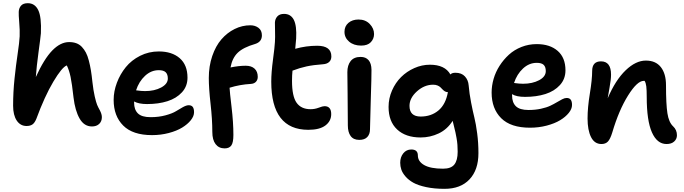

<svg xmlns="http://www.w3.org/2000/svg" viewBox="-20 -855 4281 1201"><path d="M146 -66.9Q107.4 -66.9 84.7 -100.8Q62 -134.8 62 -193.8Q62 -278.8 70.8 -362.5Q79.6 -446.3 90.3 -517.8Q101.1 -589.4 103 -627.9Q104.5 -666.5 100.3 -714.6Q96.2 -762.7 97.2 -780.8Q98.1 -804.2 111.6 -819.6Q125 -835 153.8 -835Q198.2 -835 219.2 -791.7Q240.2 -748.5 235.8 -647Q233.4 -618.7 220.9 -528.1Q208.5 -437.5 204.1 -373Q255.9 -486.8 307.1 -539.3Q358.4 -591.8 412.1 -591.8Q437.5 -591.8 457.5 -584.5Q477.5 -577.1 492.2 -561.5Q506.8 -545.9 517.3 -526.1Q527.8 -506.3 535.6 -476.3Q543.5 -446.3 548.6 -415.3Q553.7 -384.3 558.1 -341.8Q564 -289.1 572.5 -252Q581.1 -214.8 587.4 -199.5Q593.8 -184.1 605 -164.1Q617.2 -140.6 617.2 -122.1Q617.2 -95.7 600.3 -79.8Q583.5 -64 555.2 -64Q506.3 -64 478 -113.3Q449.7 -162.6 439.9 -245.1Q430.2 -332.5 421.4 -374.3Q412.6 -416 397.9 -445.8Q368.2 -435.5 313.7 -344.2Q259.3 -252.9 207 -110.8Q196.3 -85.4 182.4 -76.2Q168.5 -66.9 146 -66.9Z M931.2 -9.8Q810.5 -9.8 750.7 -69.6Q690.9 -129.4 690.9 -230Q690.9 -283.7 711.2 -337.4Q731.4 -391.1 766.8 -434.8Q802.2 -478.5 856.4 -505.9Q910.6 -533.2 973.1 -533.2Q1055.7 -533.2 1104.2 -491Q1152.8 -448.7 1152.8 -369.1Q1152.8 -315.4 1118.2 -277.6Q1083.5 -239.7 1027.3 -221.9Q971.2 -204.1 899.9 -204.1Q848.6 -204.1 818.8 -220.2V-212.9Q818.8 -168.9 842.8 -145.5Q866.7 -122.1 921.9 -122.1Q973.1 -122.1 1015.9 -133.8Q1058.6 -145.5 1080.8 -159.4Q1103 -173.3 1124.5 -185.1Q1146 -196.8 1160.2 -196.8Q1177.7 -196.8 1185.8 -186Q1193.8 -175.3 1193.8 -152.8Q1193.8 -128.4 1173.6 -103Q1153.3 -77.6 1119.4 -56.9Q1085.4 -36.1 1035.4 -22.9Q985.4 -9.8 931.2 -9.8ZM973.1 -416Q925.3 -416 887.2 -380.6Q849.1 -345.2 831.1 -290Q864.3 -285.2 887.2 -285.2Q946.3 -285.2 988 -307.6Q1029.8 -330.1 1029.8 -363.8Q1029.8 -390.1 1016.4 -403.1Q1002.9 -416 973.1 -416Z M1385.3 73.2Q1349.1 73.2 1328.6 46.6Q1308.1 20 1308.1 -29.8Q1308.1 -107.9 1297.1 -205.6Q1286.1 -303.2 1286.1 -367.2Q1286.1 -441.4 1307.6 -504.4Q1329.1 -567.4 1365 -608.9Q1400.9 -650.4 1447.8 -673.6Q1494.6 -696.8 1545.9 -696.8Q1575.7 -696.8 1596.9 -680.9Q1618.2 -665 1618.2 -633.8Q1618.2 -593.3 1576.2 -580.1Q1501.5 -558.6 1467 -525.1Q1432.6 -491.7 1421.9 -433.1Q1474.1 -443.8 1517.1 -443.8Q1552.7 -443.8 1572.5 -425.5Q1592.3 -407.2 1592.3 -374Q1592.3 -356 1581.3 -343.8Q1570.3 -331.5 1549.3 -330.1Q1480 -326.2 1416 -306.2Q1417 -281.2 1428.5 -185.1Q1439.9 -88.9 1439.9 -11.2Q1439.9 36.6 1427 54.9Q1414.1 73.2 1385.3 73.2Z M1908.7 -43Q1676.8 -43 1676.8 -344.2Q1676.8 -401.4 1687.5 -481.2Q1698.2 -561 1699.7 -591.8Q1701.7 -621.1 1700.4 -662.1Q1699.2 -703.1 1699.7 -713.9Q1700.7 -736.8 1714.8 -752.4Q1729 -768.1 1756.8 -768.1Q1798.8 -768.1 1817.9 -731Q1836.9 -693.8 1832.5 -613.8Q1832.5 -611.8 1826.7 -549.8Q1895 -568.8 1963.9 -568.8Q2052.7 -568.8 2052.7 -502Q2052.7 -480 2038.8 -467.3Q2024.9 -454.6 2000.5 -453.1Q1939.9 -448.7 1897.9 -439.7Q1856 -430.7 1809.6 -413.1Q1806.6 -383.3 1806.6 -349.1Q1806.6 -252.9 1835.2 -212.4Q1863.8 -171.9 1922.9 -171.9Q1949.2 -171.9 1973.9 -181.4Q1998.5 -190.9 2009.8 -190.9Q2051.8 -190.9 2051.8 -141.1Q2051.8 -97.7 2015.6 -70.3Q1979.5 -43 1908.7 -43Z M2238.8 -569.8Q2192.9 -569.8 2163.8 -594.5Q2134.8 -619.1 2134.8 -655.8Q2134.8 -690.9 2159.4 -711.9Q2184.1 -732.9 2222.7 -732.9Q2266.1 -732.9 2293 -704.8Q2319.8 -676.8 2319.8 -642.1Q2319.8 -612.8 2299.8 -591.3Q2279.8 -569.8 2238.8 -569.8ZM2227.5 20Q2190.9 20 2173.3 -4.2Q2155.8 -28.3 2155.8 -70.8Q2155.8 -173.8 2154.3 -271Q2152.8 -368.2 2152.8 -403.8Q2152.8 -446.8 2173.3 -472.9Q2193.8 -499 2235.8 -499Q2267.6 -499 2285.4 -478.8Q2303.2 -458.5 2303.7 -418Q2304.2 -380.9 2299.3 -230.7Q2294.4 -80.6 2294.4 -45.9Q2294.4 -16.1 2277.6 2Q2260.7 20 2227.5 20Z M2760.7 326.2Q2696.3 326.2 2646 315.4Q2595.7 304.7 2565.9 288.1Q2536.1 271.5 2516.8 249.3Q2497.6 227.1 2490.5 206.1Q2483.4 185.1 2483.4 163.1Q2483.4 127.9 2502.7 104Q2522 80.1 2552.7 80.1Q2593.8 80.1 2593.8 117.2Q2593.8 154.8 2633.3 177.5Q2672.9 200.2 2751.5 200.2Q2801.3 200.2 2822 174.1Q2842.8 147.9 2842.8 94.2Q2842.8 71.8 2841.3 51.3Q2839.8 30.8 2835.7 8.1Q2831.5 -14.6 2829.1 -26.1Q2826.7 -37.6 2819.8 -64.9Q2813 -92.3 2811.5 -99.1Q2777.8 -45.9 2724.4 -20.5Q2670.9 4.9 2611.3 4.9Q2517.6 4.9 2464.1 -45.2Q2410.6 -95.2 2410.6 -186Q2410.6 -239.7 2432.1 -288.8Q2453.6 -337.9 2489 -373Q2524.4 -408.2 2571.8 -429.2Q2619.1 -450.2 2669.4 -450.2Q2763.2 -450.2 2797.4 -389.2Q2806.6 -399.9 2828.6 -399.9Q2867.2 -399.9 2888.2 -377Q2909.2 -354 2911.6 -320.8Q2916 -269 2926.8 -213.9Q2937.5 -158.7 2947.3 -119.6Q2957 -80.6 2964.8 -21.2Q2972.7 38.1 2972.7 103Q2972.7 207.5 2917 266.8Q2861.3 326.2 2760.7 326.2ZM2541.5 -192.9Q2541.5 -126 2611.3 -126Q2677.2 -126 2722.7 -164.1Q2768.1 -202.1 2781.7 -278.8H2780.8Q2770.5 -278.8 2762.7 -283.7Q2754.9 -288.6 2748.5 -295.2Q2742.2 -301.8 2735.4 -308.6Q2728.5 -315.4 2716.8 -320.3Q2705.1 -325.2 2689.5 -325.2Q2634.3 -325.2 2587.9 -283.4Q2541.5 -241.7 2541.5 -192.9Z M3295.4 -56.2Q3174.8 -56.2 3115 -115.7Q3055.2 -175.3 3055.2 -275.9Q3055.2 -318.4 3067.6 -361.6Q3080.1 -404.8 3105 -443.6Q3129.9 -482.4 3163.3 -512.9Q3196.8 -543.5 3241.9 -561.3Q3287.1 -579.1 3337.4 -579.1Q3419.9 -579.1 3468.5 -536.6Q3517.1 -494.1 3517.1 -415Q3517.1 -360.8 3482.4 -322.8Q3447.8 -284.7 3391.6 -266.8Q3335.4 -249 3264.2 -249Q3210.4 -249 3183.1 -266.1V-257.8Q3183.1 -213.9 3207 -190.4Q3231 -167 3286.1 -167Q3328.1 -167 3363.8 -174.8Q3399.4 -182.6 3422.4 -193.6Q3445.3 -204.6 3463.6 -215.6Q3481.9 -226.6 3497.1 -234.4Q3512.2 -242.2 3524.4 -242.2Q3542 -242.2 3550 -231.4Q3558.1 -220.7 3558.1 -198.2Q3558.1 -173.8 3537.8 -148.7Q3517.6 -123.5 3483.6 -103Q3449.7 -82.5 3399.9 -69.3Q3350.1 -56.2 3295.4 -56.2ZM3337.4 -461.9Q3289.6 -461.9 3251.5 -426.5Q3213.4 -391.1 3195.3 -335.9Q3228.5 -331.1 3251.5 -331.1Q3310.5 -331.1 3352.3 -353.3Q3394 -375.5 3394 -410.2Q3394 -436.5 3380.9 -449.2Q3367.7 -461.9 3337.4 -461.9Z M4149.4 45.9Q4090.3 45.9 4057.9 -27.1Q4025.4 -100.1 4025.4 -249Q4025.4 -293 4022.7 -314.7Q4020 -336.4 4012.2 -349.1H4006.3Q3965.8 -349.1 3908.4 -257.3Q3851.1 -165.5 3810.1 -26.9Q3797.4 14.6 3782.7 30.3Q3768.1 45.9 3742.2 45.9Q3698.7 45.9 3677 2.4Q3655.3 -41 3655.3 -113.8Q3655.3 -182.6 3669.7 -270Q3684.1 -357.4 3684.1 -411.1Q3684.1 -471.2 3739.3 -471.2Q3802.2 -471.2 3802.2 -388.2Q3802.2 -358.4 3793 -308.1Q3783.7 -257.8 3781.2 -240.2Q3830.1 -354.5 3893.6 -415.3Q3957 -476.1 4020 -476.1Q4081.5 -476.1 4113.8 -435.1Q4146 -394 4146 -321.8Q4146 -203.1 4154.8 -146.5Q4163.6 -89.8 4190.4 -64.9Q4214.4 -42.5 4214.4 -8.8Q4214.4 14.2 4197.3 30Q4180.2 45.9 4149.4 45.9Z"/></svg>

Font: Shantell Sans Bouncy
Style: Regular
Weight: 600
Designer: Stephen Nixon, Anya Danilova, Shantell Martin
Foundry: Arrow Type
Version: Version 1.006;[9816181b4]